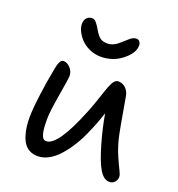

<svg xmlns="http://www.w3.org/2000/svg" viewBox="-138 -924 931 1003"><g transform="rotate(20 327.0 -422.5)"><path d="M313 -636.2Q280.3 -636.2 251.2 -649.2Q222.2 -662.1 203.4 -681.6Q184.6 -701.2 173.8 -723.1Q163.1 -745.1 163.1 -764.2Q163.1 -785.6 174.6 -797.9Q186 -810.1 204.1 -810.1Q211.4 -810.1 217.5 -806.6Q223.6 -803.2 231 -793.5Q238.3 -783.7 241.9 -778.1Q245.6 -772.5 254.9 -756.8Q268.1 -734.4 282.5 -723.6Q296.9 -712.9 323.2 -712.9Q356.9 -712.9 392.1 -746.1Q397.5 -750.5 408.4 -760.7Q419.4 -771 425.3 -775.6Q431.2 -780.3 439.9 -784.7Q448.7 -789.1 457 -789.1Q469.2 -789.1 476.1 -780.5Q482.9 -772 482.9 -758.8Q482.9 -717.8 432.1 -677Q381.3 -636.2 313 -636.2ZM181.2 -35.2Q155.3 -35.2 135.7 -45.9Q116.2 -56.6 104.7 -73.7Q93.3 -90.8 85.9 -115Q78.6 -139.2 75.9 -162.6Q73.2 -186 73.2 -212.9Q73.2 -258.3 84.7 -344.5Q96.2 -430.7 106 -476.1Q110.4 -502.4 114 -516.1Q117.7 -529.8 124 -539.3Q130.4 -548.8 140.1 -548.8Q160.6 -548.8 178.2 -529.8Q195.8 -510.7 195.8 -485.8Q195.8 -470.7 179 -373Q162.1 -275.4 162.1 -231Q162.1 -208.5 163.3 -191.9Q164.6 -175.3 168 -158.7Q171.4 -142.1 178.5 -133.1Q185.5 -124 196.8 -124Q259.8 -124 346.2 -337.9Q358.9 -368.2 371.3 -404.1Q383.8 -439.9 391.1 -462.6Q398.4 -485.4 407 -506.3Q415.5 -527.3 424.8 -537.1Q434.1 -546.9 445.8 -546.9Q469.2 -546.9 486.8 -530.3Q504.4 -513.7 508.8 -485.8Q539.1 -308.1 548.8 -268.1Q561 -218.3 579.3 -176.5Q597.7 -134.8 608.9 -112.8Q620.1 -90.8 620.1 -80.1Q620.1 -61.5 608.4 -49.3Q596.7 -37.1 580.1 -37.1Q547.4 -37.1 522.7 -79.3Q498 -121.6 474.1 -206.1Q452.1 -279.8 437 -366.2Q419.4 -311 395 -255.9Q355 -159.7 298.3 -97.4Q241.7 -35.2 181.2 -35.2Z"/></g></svg>

Font: Shantell Sans Bouncy
Style: Regular
Weight: 400
Designer: Stephen Nixon, Anya Danilova, Shantell Martin
Foundry: Arrow Type
Version: Version 1.006;[9816181b4]